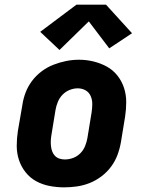

<svg xmlns="http://www.w3.org/2000/svg" viewBox="-20 -798 640 826"><path d="M256 8Q224 8 193 2Q162 -4 135.5 -18.5Q109 -33 90 -57Q71 -81 61.5 -110Q52 -139 52 -171Q52 -203 57 -235L76 -345Q80 -373 90 -399.5Q100 -426 117.5 -449.5Q135 -473 159 -491Q183 -509 210 -519.5Q237 -530 264.5 -535.5Q292 -541 320 -541Q352 -541 382.5 -533.5Q413 -526 439.5 -511.5Q466 -497 485 -473Q504 -449 513.5 -420Q523 -391 523 -359Q523 -327 518 -295L500 -185Q495 -157 485 -130.5Q475 -104 457.5 -80.5Q440 -57 416 -39Q392 -21 365.5 -10.5Q339 0 311 4Q283 8 256 8ZM259 -112Q277 -112 294.5 -118.5Q312 -125 325.5 -138.5Q339 -152 346 -169.5Q353 -187 356 -204L374 -314Q377 -333 377 -351Q377 -369 370 -385Q363 -401 348 -409.5Q333 -418 314 -418Q297 -418 279.5 -411Q262 -404 249 -390.5Q236 -377 229 -360Q222 -343 219 -326L201 -216Q199 -204 198.5 -191.5Q198 -179 199.5 -167.5Q201 -156 205 -145.5Q209 -135 217 -127Q225 -119 236 -115.5Q247 -112 259 -112ZM236 -583 153 -661 309 -778H436L548 -655L450 -590L362 -706Z"/></svg>

Font: Iosevka Slab Heavy Extended
Style: Italic
Weight: 900
Width: 7
Italic angle: -9°
Monospace: yes
Designer: Belleve Invis
Foundry: Belleve Invis
Version: Version 11.1.0; ttfautohint (v1.8.3)